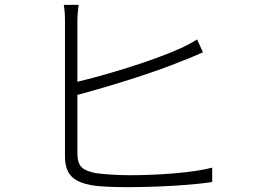

<svg xmlns="http://www.w3.org/2000/svg" viewBox="-20 -779 1040 789"><path d="M298 -389C418 -421 613 -480 732 -530C761 -540 791 -555 814 -564L790 -617C768 -603 742 -589 714 -577C601 -527 416 -471 298 -443V-691C298 -718 301 -739 303 -759H242C246 -739 247 -716 247 -691V-137C247 -59 285 -31 356 -18C397 -11 456 -10 512 -10C620 -10 770 -18 852 -31V-90C768 -68 620 -59 513 -59C461 -59 404 -63 371 -68C321 -79 298 -93 298 -149Z"/></svg>

Font: Noto Sans T Chinese Light
Style: Regular
Weight: 300
Designer: Ryoko NISHIZUKA (kana & ideographs); Paul D. Hunt (Latin, Greek & Cyrillic); Wenlong ZHANG (bopomofo); Sandoll Communica
Foundry: Adobe Systems Incorporated
Version: Version 1.000;PS 1;hotconv 1.0.78;makeotf.lib2.5.61930